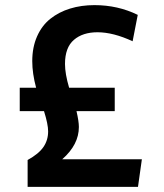

<svg xmlns="http://www.w3.org/2000/svg" viewBox="-20 -730 640 750"><path d="M151.9 -295.9H57.1V-387.2H121.1Q106 -442.9 106 -491.2Q106 -545.4 124.8 -587.9Q143.6 -630.4 176.8 -656.7Q210 -683.1 253.7 -696.5Q297.4 -710 349.1 -710Q440.4 -710 518.1 -671.9L498 -568.8Q422.4 -604 360.8 -604Q303.2 -604 268.6 -574.2Q233.9 -544.4 233.9 -480Q233.9 -441.9 250 -387.2H428.2V-295.9H278.8Q288.1 -255.9 288.1 -233.9Q288.1 -165 223.1 -107.9H534.2L519 0H87.9V-105Q131.3 -128.9 149.7 -155.8Q168 -182.6 168 -216.8Q168 -244.6 151.9 -295.9Z"/></svg>

Font: LT Hoop SemBd
Style: Regular
Weight: 600
Designer: Daniel Lyons
Foundry: LyonsType
Version: Version 1.000